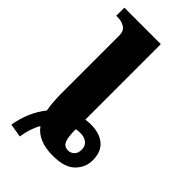

<svg xmlns="http://www.w3.org/2000/svg" viewBox="-252 -827 953 953"><g transform="rotate(45 224.5 -350.5)"><path d="M28 47Q45 -55 103 -127Q94 -174 94 -238V-644Q94 -677 73 -690Q52 -703 28 -703H14V-760H270V-230Q284 -233 306 -233Q368 -233 403.5 -203Q439 -173 439 -114Q439 -63 402 -26Q365 11 282 11Q179 11 135 -50Q109 -6 99 59ZM363 -112Q363 -138 345.5 -152Q328 -166 300 -166Q281 -166 270 -163Q270 -103 281 -82Q292 -61 317 -61Q336 -61 349.5 -74Q363 -87 363 -112Z"/></g></svg>

Font: Noto Serif ExtraBold
Style: Regular
Weight: 800
Designer: Monotype Design Team
Foundry: Monotype Imaging Inc.
Version: Version 1.001